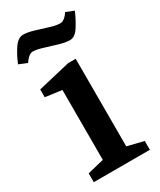

<svg xmlns="http://www.w3.org/2000/svg" viewBox="-184 -767 692 830"><g transform="rotate(-30 162.5 -352.5)"><path d="M27 0V-44L109 -64V-413L27 -424V-463L188 -501H226V-64L307 -44V0ZM245 -583Q224 -583 192 -592.5Q160 -602 129.5 -611.5Q99 -621 81 -621Q72 -621 64 -615.5Q56 -610 49.5 -602.5Q43 -595 39 -588L-2 -605Q15 -646 35.5 -675.5Q56 -705 81 -705Q103 -705 134 -695.5Q165 -686 195.5 -676.5Q226 -667 245 -667Q254 -667 262 -672Q270 -677 277 -685Q284 -693 287 -699L327 -683Q309 -642 289.5 -612.5Q270 -583 245 -583Z"/></g></svg>

Font: Manuale SemiBold
Style: Regular
Weight: 600
Version: Version 1.002